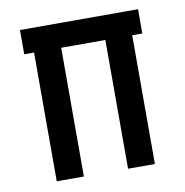

<svg xmlns="http://www.w3.org/2000/svg" viewBox="-65 -593 631 655"><g transform="rotate(-10 250.0 -265.0)"><path d="M80 0H174V-446H327V0H420V-446H455V-530H46V-446H80Z"/></g></svg>

Font: Iosevka SS08 Medium
Style: Regular
Weight: 500
Monospace: yes
Designer: Belleve Invis
Foundry: Belleve Invis
Version: Version 3.4.3; ttfautohint (v1.8.3)